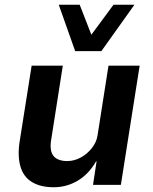

<svg xmlns="http://www.w3.org/2000/svg" viewBox="-20 -777 644 807"><path d="M206 10Q150 10 114 -12Q78 -34 65.5 -78.5Q53 -123 63 -185L113 -501H244L196 -195Q190 -164 195 -142.5Q200 -121 217.5 -110.5Q235 -100 262 -100Q292 -100 319.5 -115Q347 -130 366.5 -155Q386 -180 390 -208L436 -501H567L488 0H371L386 -99H384Q353 -45 306.5 -17.5Q260 10 206 10ZM296 -562 227 -757H315L364 -631L457 -757H545L406 -562Z"/></svg>

Font: Nunito Sans 7pt SemiCondensed
Style: Bold Italic
Weight: 700
Width: 4
Italic angle: -9°
Designer: Vernon Adams
Foundry: Vernon Adams
Version: Version 3.101;gftools[0.9.27]